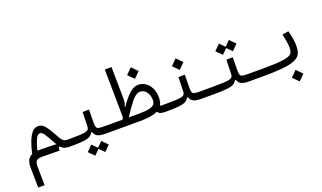

<svg xmlns="http://www.w3.org/2000/svg" viewBox="-93 -1289 3702 2206"><g transform="rotate(-20 1758.0 -186.5)"><path d="M71.3 319.3 67.4 76.2Q66.4 22.9 83.3 -12.9Q100.1 -48.8 137.7 -65.9Q155.3 -147.5 179.7 -210.4Q204.1 -273.4 235.8 -309.1Q267.6 -344.7 307.6 -344.7Q343.3 -344.7 369.6 -323.5Q396 -302.2 421.1 -262.5Q446.3 -222.7 477.1 -166Q497.1 -129.4 511.2 -111.3Q525.4 -93.3 542.2 -87.6Q559.1 -82 585.9 -82Q603.5 -82 611.3 -73.7Q619.1 -65.4 619.1 -43.9Q619.1 -17.1 608.4 -7.3Q597.7 2.4 580.1 2.4Q538.1 2.4 512 -6.6Q485.8 -15.6 465.3 -38.6L453.1 -38.1L446.3 4.9Q388.7 3.9 330.6 3.2Q272.5 2.4 230 2.4Q181.2 2.4 163.6 22Q146 41.5 146.5 87.4L149.4 319.3ZM437.5 -77.1Q430.2 -89.4 420.9 -106.4Q377.9 -185.1 353 -222.7Q328.1 -260.3 302.2 -260.3Q271.5 -260.3 249.3 -211.2Q227.1 -162.1 207 -81.5Q216.8 -82 227.5 -82Q279.3 -82 336.7 -80.8Q394 -79.6 437.5 -77.1Z M580.1 2.4 585.9 -82Q674.8 -82 726.6 -84.5Q778.3 -86.9 803 -94.2Q827.6 -101.6 835.2 -116.2Q842.8 -130.9 843.3 -155.8L847.2 -321.3L926.3 -323.2L923.8 -160.6Q923.8 -127 929.4 -110.1Q935.1 -93.3 955.1 -87.6Q975.1 -82 1018.6 -82H1171.9Q1207 -82 1207 -44.9Q1207 -17.1 1195.3 -7.3Q1183.6 2.4 1166 2.4H1007.3Q941.4 2.4 911.6 -14.6Q881.8 -31.7 870.1 -67.4H859.9Q845.2 -38.6 815.9 -23.4Q786.6 -8.3 730.7 -2.9Q674.8 2.4 580.1 2.4ZM935.1 199.7 874 138.7 813 199.7 745.6 132.3 813 64 874 125.5 935.1 64 1002.4 132.3Z M1752.4 2.4Q1707.5 2.4 1685.3 -4.6Q1663.1 -11.7 1653.3 -31.2H1644.5Q1575.2 2.4 1432.6 2.4H1166L1171.9 -82H1247.1Q1254.9 -94.7 1261.7 -106L1253.9 -693.4H1335.9L1341.3 -304.7Q1341.8 -277.8 1337.6 -256.6Q1333.5 -235.4 1322.3 -212.9L1328.1 -208.5Q1392.6 -302.7 1445.3 -350.1Q1498 -397.5 1553.7 -397.5Q1602.5 -397.5 1642.1 -370.1Q1681.6 -342.8 1705.3 -293.9Q1729 -245.1 1729 -181.2Q1729 -152.3 1723.6 -128.2Q1718.3 -104 1706.1 -84.5Q1719.2 -83 1731.4 -82.5Q1743.7 -82 1757.8 -82Q1777.8 -82 1786.1 -74Q1794.4 -65.9 1794.4 -45.4Q1794.4 2.4 1752.4 2.4ZM1324.7 -82H1439.9Q1528.8 -82 1574.7 -92.5Q1620.6 -103 1637.2 -124Q1653.8 -145 1653.8 -175.8Q1653.8 -210.4 1641.1 -242.2Q1628.4 -273.9 1604.2 -294.4Q1580.1 -314.9 1545.9 -314.9Q1497.1 -314.9 1444.1 -250.5Q1391.1 -186 1324.7 -82ZM1543 -474.1 1472.7 -544.4 1543 -615.2 1613.3 -544.4Z M1752 2.4 1757.8 -82Q1846.7 -82 1898.4 -84.5Q1950.2 -86.9 1974.9 -94.2Q1999.5 -101.6 2007.1 -116.2Q2014.6 -130.9 2015.1 -155.8L2019 -321.3L2098.1 -323.2L2095.7 -160.6Q2095.7 -127 2101.3 -110.1Q2106.9 -93.3 2127 -87.6Q2147 -82 2190.4 -82H2343.8Q2378.9 -82 2378.9 -44.9Q2378.9 -17.1 2367.2 -7.3Q2355.5 2.4 2337.9 2.4H2179.2Q2113.3 2.4 2083.5 -14.6Q2053.7 -31.7 2042 -67.4H2031.7Q2017.1 -38.6 1987.8 -23.4Q1958.5 -8.3 1902.6 -2.9Q1846.7 2.4 1752 2.4ZM2062 -394.5 1991.7 -464.8 2062 -535.6 2132.3 -464.8Z M2337.9 2.4 2343.8 -82Q2432.6 -82 2484.4 -84.5Q2536.1 -86.9 2560.8 -94.2Q2585.4 -101.6 2593 -116.2Q2600.6 -130.9 2601.1 -155.8L2605 -321.3L2684.1 -323.2L2681.6 -160.6Q2681.6 -127 2687.3 -110.1Q2692.9 -93.3 2712.9 -87.6Q2732.9 -82 2776.4 -82H2929.7Q2964.8 -82 2964.8 -44.9Q2964.8 -17.1 2953.1 -7.3Q2941.4 2.4 2923.8 2.4H2765.1Q2699.2 2.4 2669.4 -14.6Q2639.6 -31.7 2627.9 -67.4H2617.7Q2603 -38.6 2573.7 -23.4Q2544.4 -8.3 2488.5 -2.9Q2432.6 2.4 2337.9 2.4ZM2709.5 -387.2 2648.4 -448.2 2587.4 -387.2 2519 -456.1 2587.4 -524.9 2648.4 -463.4 2709.5 -524.9 2777.8 -456.1Z M2923.8 2.4Q2909.2 2.4 2909.2 -43Q2909.2 -64 2915.5 -73Q2921.9 -82 2929.7 -82Q3041 -82 3115 -85.4Q3189 -88.9 3233.2 -96.9Q3277.3 -105 3299.3 -118.7Q3321.3 -132.3 3328.4 -152.3Q3335.4 -172.4 3335.4 -200.2Q3335.4 -236.3 3328.1 -280.8Q3320.8 -325.2 3310.1 -372.6L3386.2 -384.8Q3400.4 -333 3408 -285.2Q3415.5 -237.3 3415.5 -197.8Q3415.5 -153.3 3405.3 -120.1Q3395 -86.9 3366.5 -63.5Q3337.9 -40 3283.4 -25.4Q3229 -10.7 3141.1 -4.2Q3053.2 2.4 2923.8 2.4ZM3312 201.2 3241.7 130.9 3312 60.1 3382.3 130.9Z"/></g></svg>

Font: Cascadia Mono NF SemiLight
Style: Regular
Weight: 350
Monospace: yes
Designer: Aaron Bell
Foundry: Saja Typeworks
Version: Version 2404.023; ttfautohint (v1.8.4)